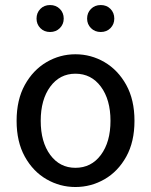

<svg xmlns="http://www.w3.org/2000/svg" viewBox="-20 -730 601 762"><path d="M279.3 12.2Q217.8 12.2 164.6 -18.6Q111.3 -49.3 78.6 -108.2Q45.9 -167 45.9 -250.5Q45.9 -334 78.6 -393.1Q111.3 -452.1 164.6 -483.4Q217.8 -514.6 279.3 -514.6Q341.3 -514.6 394.8 -483.4Q448.2 -452.1 481 -393.1Q513.7 -334 513.7 -250.5Q513.7 -167 481 -108.2Q448.2 -49.3 394.8 -18.6Q341.3 12.2 279.3 12.2ZM279.3 -64Q342.3 -64 380.4 -115.2Q418.5 -166.5 418.5 -250.5Q418.5 -334.5 380.4 -386Q342.3 -437.5 279.3 -437.5Q217.3 -437.5 179.4 -386Q141.6 -334.5 141.6 -250.5Q141.6 -166.5 179.4 -115.2Q217.3 -64 279.3 -64ZM178.7 -603Q155.3 -603 140.1 -618.4Q125 -633.8 125 -656.2Q125 -679.2 140.1 -694.6Q155.3 -710 178.7 -710Q202.1 -710 217.5 -694.6Q232.9 -679.2 232.9 -656.2Q232.9 -633.8 217.5 -618.4Q202.1 -603 178.7 -603ZM379.9 -603Q356.4 -603 341.1 -618.4Q325.7 -633.8 325.7 -656.2Q325.7 -679.2 341.1 -694.6Q356.4 -710 379.9 -710Q403.3 -710 418.5 -694.6Q433.6 -679.2 433.6 -656.2Q433.6 -633.8 418.5 -618.4Q403.3 -603 379.9 -603Z"/></svg>

Font: Akatab Medium
Style: Regular
Weight: 500
Designer: SIL Global
Foundry: SIL Global
Version: Version 4.100